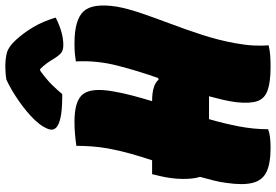

<svg xmlns="http://www.w3.org/2000/svg" viewBox="-174 -830 1014 705"><g transform="rotate(-90 332.5 -477.0)"><path d="M46 -425H97Q110 -464 121.5 -505Q133 -546 141 -590Q146 -620 148 -648Q150 -676 150 -703Q169 -706 191.5 -708Q214 -710 239 -710Q316 -710 340 -678.5Q364 -647 350 -568Q344 -533 334.5 -497Q325 -461 314 -425Q374 -425 393 -401L399 -403Q425 -476 444.5 -552Q464 -628 460 -705Q473 -707 487.5 -708.5Q502 -710 527 -710Q613 -710 644 -676.5Q675 -643 661 -554Q654 -515 637 -465Q620 -415 598.5 -358Q577 -301 557.5 -241Q538 -181 527 -121Q520 -83 518.5 -52.5Q517 -22 519 3Q501 7 483.5 8.5Q466 10 440 10Q384 10 353.5 -1Q323 -12 314 -39Q305 -66 310 -114Q313 -139 319 -164.5Q325 -190 332 -216H248Q232 -161 221.5 -106.5Q211 -52 211 1Q189 10 143 10Q85 10 54 -5Q23 -20 14 -56Q5 -92 14 -153Q17 -176 23 -200Q29 -224 36 -249Q28 -274 28.5 -314.5Q29 -355 40 -400ZM393 -960Q404 -962 418.5 -963Q433 -964 440 -964Q471 -964 492.5 -958Q514 -952 538 -926Q564 -898 585.5 -862Q607 -826 621 -779Q566 -751 520 -751Q500 -751 490 -760Q480 -769 469 -787Q462 -799 453.5 -811Q445 -823 432 -836H426Q394 -813 373.5 -792Q353 -771 340 -755H334Q280 -755 252.5 -761.5Q225 -768 216 -778Q207 -788 210 -800Q212 -810 220.5 -824.5Q229 -839 245 -856Q274 -886 315 -914.5Q356 -943 393 -960Z"/></g></svg>

Font: Recursive Mn Csl St XBk
Style: Italic
Weight: 1000
Italic angle: -15°
Monospace: yes
Version: Version 1.079;hotconv 1.0.112;makeotfexe 2.5.65598; ttfautoh